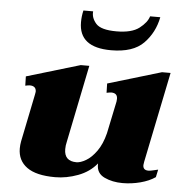

<svg xmlns="http://www.w3.org/2000/svg" viewBox="-52 -765 797 826"><g transform="rotate(5 346.5 -352.5)"><path d="M269 -664Q269 -690 275 -715H317Q314 -687 335.5 -662.5Q357 -638 424 -638Q490 -638 522.5 -663Q555 -688 563 -715H607Q594 -648 548.5 -601.5Q503 -555 408 -555Q269 -555 269 -664ZM613 -53Q622 -53 635.5 -56.5Q649 -60 655 -61L648 -28Q622 -10 584 0Q546 10 507 10Q463 10 429 -6Q395 -22 395 -59V-65Q364 -27 314.5 -8.5Q265 10 216 10Q134 10 94 -19Q54 -48 54 -100Q54 -115 57 -131L99 -337L101 -349Q101 -374 73 -374Q68 -374 54 -371L53 -411L284 -480H321L253 -146Q249 -130 249 -114Q249 -62 302 -62Q319 -62 342.5 -75.5Q366 -89 388 -119.5Q410 -150 422 -198L451 -337Q452 -342 452 -349Q452 -374 425 -374Q420 -374 405 -371L404 -411L635 -480H672L592 -89Q590 -79 590 -75Q590 -53 613 -53Z"/></g></svg>

Font: Taviraj Black
Style: Italic
Weight: 900
Italic angle: -12°
Designer: Katatrad Team
Foundry: CadsonDemak
Version: Version 1.001